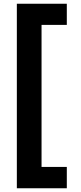

<svg xmlns="http://www.w3.org/2000/svg" viewBox="-20 -831 433 1026"><path d="M70 175V-811H337V-698H202V61H337V175Z"/></svg>

Font: DM Sans 12pt ExtraBold
Style: Regular
Weight: 800
Version: Version 4.004;gftools[0.9.30]